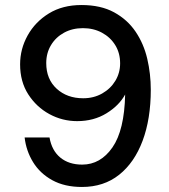

<svg xmlns="http://www.w3.org/2000/svg" viewBox="-20 -732 672 764"><path d="M304 -712Q381 -712 434 -683Q487 -654 519.5 -606Q552 -558 566 -498Q580 -438 580 -375Q580 -259 547.5 -172Q515 -85 454 -36.5Q393 12 306 12Q237 12 188 -15Q139 -42 111.5 -87Q84 -132 78 -185H177Q186 -133 220 -105Q254 -77 307 -77Q380 -77 427.5 -145.5Q475 -214 478 -356Q454 -312 403.5 -281Q353 -250 287 -250Q228 -250 176.5 -278Q125 -306 92.5 -356.5Q60 -407 60 -476Q60 -537 90 -591Q120 -645 174.5 -678.5Q229 -712 304 -712ZM310 -620Q268 -620 235 -602Q202 -584 183 -552.5Q164 -521 164 -481Q164 -417 205.5 -379Q247 -341 311 -341Q353 -341 386.5 -360Q420 -379 439 -410.5Q458 -442 458 -480Q458 -521 438.5 -552.5Q419 -584 385.5 -602Q352 -620 310 -620Z"/></svg>

Font: DeepMind Sans Medium
Style: Regular
Weight: 500
Designer: Jonny Pinhorn / Modifications: Colophon Foundry
Foundry: Colophon Foundry
Version: Version 1.002; ttfautohint (v1.8.2)